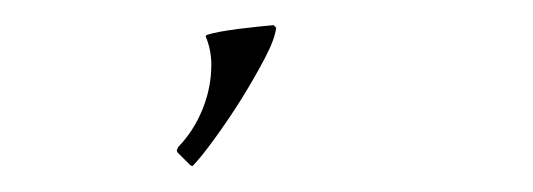

<svg xmlns="http://www.w3.org/2000/svg" viewBox="-20 -562 414 149"><path d="M140.1 -534.7Q144 -536.1 150.9 -537.4Q157.7 -538.6 165.3 -539.6Q172.9 -540.5 180.2 -541.3Q187.5 -542 192.4 -542.5L194.3 -540.5Q193.4 -531.7 185.3 -516.4Q177.2 -501 167 -484.6Q156.7 -468.3 146.2 -453.9Q135.7 -439.5 129.4 -433.1L127.9 -433.6L117.7 -443.8L117.2 -445.3L118.2 -447.8Q130.4 -460.4 137.2 -477.3Q144 -494.1 144 -511.7Q144 -523.4 139.6 -533.7Z"/></svg>

Font: CAT Linz
Style: Regular
Weight: 400
Designer: Peter Wiegel
Foundry: Peter Wiegel
Version: Version 1.08